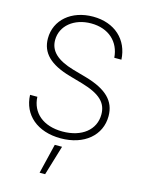

<svg xmlns="http://www.w3.org/2000/svg" viewBox="-142 -821 854 1143"><g transform="rotate(15 285.5 -249.0)"><path d="M285.6 11.2C430.7 11.2 527.8 -71.8 527.8 -189.9C527.8 -283.2 467.8 -341.8 336.9 -379.4L253.9 -402.8C150.4 -433.1 103 -478.5 103 -545.9C103 -633.8 180.7 -696.8 285.6 -696.8C394 -696.8 463.9 -631.3 470.7 -534.7H514.6C508.8 -655.8 420.4 -738.8 286.6 -738.8C153.3 -738.8 59.1 -657.7 59.1 -544.4C59.1 -455.1 117.2 -397.5 243.2 -361.3L325.2 -337.9C438.5 -304.7 483.9 -260.7 483.9 -188.5C483.9 -93.8 404.8 -30.8 285.6 -30.8C167 -30.8 92.8 -94.2 88.4 -191.9H43.5C47.9 -69.8 141.6 11.2 285.6 11.2ZM218.3 241.2H252.4L307.6 57.6H262.7Z"/></g></svg>

Font: Raveo Display Display ExLight
Style: Regular
Weight: 200
Designer: Jakub Foglar, Rasmus Andersson (Inter)
Foundry: Jakubfoglar.com
Version: Version 1.100;Glyphs 3.2.3 (3260)